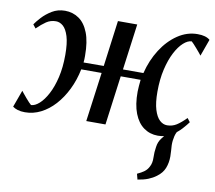

<svg xmlns="http://www.w3.org/2000/svg" viewBox="-93 -625 1081 965"><g transform="rotate(10 447.0 -142.0)"><path d="M668.5 245 661 216.5Q683 206.5 697 196Q711 185.5 719 169Q729.5 150 728.5 122.2Q727.5 94.5 732 67.5Q735.5 40.5 750.8 21.2Q766 2 776.5 -12L836 -45.5Q819 -25.5 813.2 -1.8Q807.5 22 808 45Q808.5 58 809.8 73Q811 88 811 102Q811 134.5 800.2 161.8Q789.5 189 762 209Q744 222.5 722.2 231.2Q700.5 240 668.5 245ZM52.5 10Q30.5 10 15.2 5.2Q0 0.5 -10.5 -7.5L21 -94Q24 -90 31.5 -80.8Q39 -71.5 47.8 -61.2Q56.5 -51 64.5 -42.5Q72.5 -34 76.5 -31Q96 -31.5 118 -51Q140 -70.5 159.2 -106.8Q178.5 -143 190.5 -194Q202.5 -245 202.5 -309Q202.5 -368.5 191.8 -403.2Q181 -438 164 -452.8Q147 -467.5 127.5 -467.5Q100 -467.5 78.2 -452.8Q56.5 -438 32 -414L17.5 -432.5Q27 -447 47.5 -469.5Q68 -492 97.2 -509.8Q126.5 -527.5 163.5 -527.5Q203 -527.5 234.2 -506Q265.5 -484.5 283.2 -439.2Q301 -394 301 -322Q301 -313.5 300.8 -304.5Q300.5 -295.5 299.5 -287.5L402.5 -288L433.5 -522.5H532L500.5 -287.5H605Q621.5 -354.5 656.2 -409Q691 -463.5 738.5 -495.5Q786 -527.5 839.5 -527.5Q861.5 -527.5 877 -523Q892.5 -518.5 903 -509.5L872 -423.5Q869 -427.5 861.5 -436.8Q854 -446 845 -456.2Q836 -466.5 828.2 -475Q820.5 -483.5 816.5 -486.5Q796.5 -486 774.5 -466.2Q752.5 -446.5 733.5 -410Q714.5 -373.5 702.5 -322.2Q690.5 -271 690.5 -207.5Q690.5 -151.5 701.2 -116.5Q712 -81.5 729.2 -65.5Q746.5 -49.5 767 -49.5Q793.5 -49.5 815 -63Q836.5 -76.5 863 -103.5L877.5 -84.5Q868 -71 847.8 -48.5Q827.5 -26 798 -8Q768.5 10 730.5 10Q690 10 658.5 -12.5Q627 -35 609.5 -79.8Q592 -124.5 592.5 -191Q593 -204.5 594 -219.2Q595 -234 597 -251.5H495.5L462 0H364L398 -251.5H294Q282.5 -195 259 -147.2Q235.5 -99.5 203.5 -64.2Q171.5 -29 133 -9.5Q94.5 10 52.5 10Z"/></g></svg>

Font: Merriweather 96pt
Style: Italic
Weight: 400
Italic angle: -7.8°
Version: Version 2.101